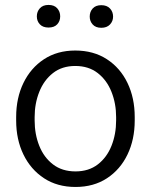

<svg xmlns="http://www.w3.org/2000/svg" viewBox="-20 -741 605 771"><path d="M44.9 -257.3V-271Q44.9 -347.7 74.2 -408Q103.5 -468.3 156.7 -503.2Q210 -538.1 282.2 -538.1Q355.5 -538.1 409.2 -503.2Q462.9 -468.3 491.9 -408Q521 -347.7 521 -271V-257.3Q521 -180.7 491.9 -120.4Q462.9 -60.1 409.4 -25.1Q356 9.8 283.2 9.8Q210.4 9.8 157 -25.1Q103.5 -60.1 74.2 -120.4Q44.9 -180.7 44.9 -257.3ZM119.1 -271V-257.3Q119.1 -202.1 137.7 -155.5Q156.2 -108.9 192.9 -80.8Q229.5 -52.7 283.2 -52.7Q336.4 -52.7 372.8 -80.8Q409.2 -108.9 427.7 -155.5Q446.3 -202.1 446.3 -257.3V-271Q446.3 -325.2 427.7 -372.1Q409.2 -418.9 372.6 -447.5Q335.9 -476.1 282.2 -476.1Q229 -476.1 192.6 -447.5Q156.2 -418.9 137.7 -372.1Q119.1 -325.2 119.1 -271ZM127.9 -675.3Q127.9 -694.3 140.1 -707.8Q152.3 -721.2 174.8 -721.2Q197.8 -721.2 209.7 -707.8Q221.7 -694.3 221.7 -675.3Q221.7 -656.2 209.7 -643.3Q197.8 -630.4 174.8 -630.4Q152.3 -630.4 140.1 -643.3Q127.9 -656.2 127.9 -675.3ZM340.3 -674.3Q340.3 -693.8 352.3 -707Q364.3 -720.2 386.7 -720.2Q409.2 -720.2 421.6 -707Q434.1 -693.8 434.1 -674.3Q434.1 -655.8 421.6 -642.6Q409.2 -629.4 386.7 -629.4Q364.3 -629.4 352.3 -642.6Q340.3 -655.8 340.3 -674.3Z"/></svg>

Font: Vazirmatn RD UI Light
Style: Regular
Weight: 300
Designer: Saber Rastikerdar
Foundry: Saber Rastikerdar
Version: Version 33.003